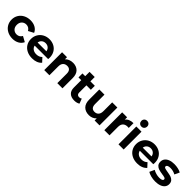

<svg xmlns="http://www.w3.org/2000/svg" viewBox="411 -2438 4096 4096"><g transform="rotate(45 2459.0 -389.5)"><path d="M32 -269Q32 -349 70.5 -412Q109 -475 177.5 -510.5Q246 -546 332 -546Q417 -546 480.5 -510.5Q544 -475 573 -409L452 -344Q410 -418 331 -418Q270 -418 230 -378Q190 -338 190 -269Q190 -200 230 -160Q270 -120 331 -120Q411 -120 452 -194L573 -128Q544 -64 480.5 -28Q417 8 332 8Q246 8 177.5 -27.5Q109 -63 70.5 -126Q32 -189 32 -269Z M1180 -225H773Q784 -175 825 -146Q866 -117 927 -117Q969 -117 1001.5 -129.5Q1034 -142 1062 -169L1145 -79Q1069 8 923 8Q832 8 762 -27.5Q692 -63 654 -126Q616 -189 616 -269Q616 -348 653.5 -411.5Q691 -475 756.5 -510.5Q822 -546 903 -546Q982 -546 1046 -512Q1110 -478 1146.5 -414.5Q1183 -351 1183 -267Q1183 -264 1180 -225ZM771 -316H1036Q1028 -367 992 -397.5Q956 -428 904 -428Q851 -428 815 -398Q779 -368 771 -316Z M1837 -308V0H1681V-284Q1681 -348 1653 -379.5Q1625 -411 1572 -411Q1513 -411 1478 -374.5Q1443 -338 1443 -266V0H1287V-538H1436V-475Q1467 -509 1513 -527.5Q1559 -546 1614 -546Q1714 -546 1775.5 -486Q1837 -426 1837 -308Z M2325 -26Q2302 -9 2268.5 -0.5Q2235 8 2198 8Q2102 8 2049.5 -41Q1997 -90 1997 -185V-406H1914V-526H1997V-657H2153V-526H2287V-406H2153V-187Q2153 -153 2170.5 -134.5Q2188 -116 2220 -116Q2257 -116 2283 -136Z M2955 -538V0H2807V-64Q2776 -29 2733 -10.5Q2690 8 2640 8Q2534 8 2472 -53Q2410 -114 2410 -234V-538H2566V-257Q2566 -127 2675 -127Q2731 -127 2765 -163.5Q2799 -200 2799 -272V-538Z M3434 -546V-402Q3408 -404 3399 -404Q3332 -404 3294 -366.5Q3256 -329 3256 -254V0H3100V-538H3249V-467Q3277 -506 3324.5 -526Q3372 -546 3434 -546Z M3527 -538H3683V0H3527ZM3518 -700Q3518 -737 3542 -762Q3566 -787 3605 -787Q3644 -787 3668 -763Q3692 -739 3692 -703Q3692 -664 3668 -638.5Q3644 -613 3605 -613Q3566 -613 3542 -638Q3518 -663 3518 -700Z M4352 -225H3945Q3956 -175 3997 -146Q4038 -117 4099 -117Q4141 -117 4173.5 -129.5Q4206 -142 4234 -169L4317 -79Q4241 8 4095 8Q4004 8 3934 -27.5Q3864 -63 3826 -126Q3788 -189 3788 -269Q3788 -348 3825.5 -411.5Q3863 -475 3928.5 -510.5Q3994 -546 4075 -546Q4154 -546 4218 -512Q4282 -478 4318.5 -414.5Q4355 -351 4355 -267Q4355 -264 4352 -225ZM3943 -316H4208Q4200 -367 4164 -397.5Q4128 -428 4076 -428Q4023 -428 3987 -398Q3951 -368 3943 -316Z M4407 -50 4459 -162Q4495 -139 4546 -124.5Q4597 -110 4646 -110Q4745 -110 4745 -159Q4745 -182 4718 -192Q4691 -202 4635 -209Q4569 -219 4526 -232Q4483 -245 4451.5 -278Q4420 -311 4420 -372Q4420 -423 4449.5 -462.5Q4479 -502 4535.5 -524Q4592 -546 4669 -546Q4726 -546 4782.5 -533.5Q4839 -521 4876 -499L4824 -388Q4753 -428 4669 -428Q4619 -428 4594 -414Q4569 -400 4569 -378Q4569 -353 4596 -343Q4623 -333 4682 -324Q4748 -313 4790 -300.5Q4832 -288 4863 -255Q4894 -222 4894 -163Q4894 -113 4864 -74Q4834 -35 4776.5 -13.5Q4719 8 4640 8Q4573 8 4509 -8.5Q4445 -25 4407 -50Z"/></g></svg>

Font: Idrija
Style: Bold
Weight: 700
Designer: Julieta Ulanovsky
Foundry: Julieta Ulanovsky
Version: Version 7.200